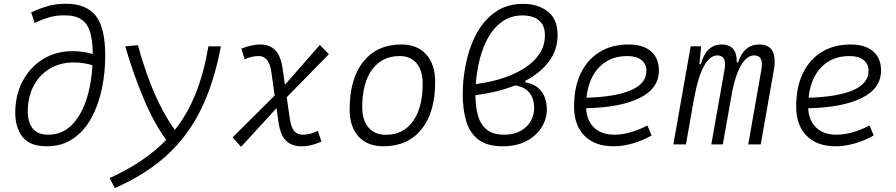

<svg xmlns="http://www.w3.org/2000/svg" viewBox="-20 -762 4728 1013"><path d="M226.6 9.8Q136.2 9.8 98.1 -40.5Q60.1 -90.8 60.5 -168.5Q61 -261.2 99.6 -334.2Q138.2 -407.2 206.3 -449.7Q274.4 -492.2 364.3 -492.2Q416 -492.2 469.2 -477.1Q468.8 -546.4 455.6 -591.6Q442.4 -636.7 410.2 -658.9Q377.9 -681.2 319.3 -681.2Q275.4 -681.2 237.3 -669.9Q199.2 -658.7 163.1 -640.6L144.5 -696.3Q182.6 -714.8 227.3 -728.5Q272 -742.2 328.1 -742.2Q434.6 -742.2 484.9 -679.4Q535.2 -616.7 535.2 -467.3Q535.2 -377.4 517.1 -292.2Q499 -207 461.7 -138.9Q424.3 -70.8 365.7 -30.5Q307.1 9.8 226.6 9.8ZM467.8 -418Q418 -432.6 370.6 -432.6Q295.9 -432.6 241.2 -398.9Q186.5 -365.2 156.7 -307.4Q127 -249.5 126.5 -176.3Q126.5 -116.7 152.6 -84Q178.7 -51.3 234.9 -51.3Q306.6 -51.3 356.7 -100.6Q406.7 -149.9 434.6 -233.2Q462.4 -316.4 467.8 -418Z M585.9 230.5 558.6 177.7Q650.9 135.3 724.9 85.7Q798.8 36.1 856.9 -23.9Q793 -111.8 739.5 -237.8Q686 -363.8 640.6 -517.6L707.5 -523.9Q787.6 -232.4 902.8 -76.7Q970.2 -162.1 1013.2 -270.5Q1056.2 -378.9 1079.6 -517.6H1145.5Q1109.4 -325.2 1039.8 -183.8Q970.2 -42.5 859.1 58.3Q748 159.2 585.9 230.5Z M1252 12.7 1207 -37.1 1429.2 -257.8 1411.6 -382.8Q1405.3 -426.8 1388.4 -446.5Q1371.6 -466.3 1344.7 -466.3Q1308.1 -466.3 1270.5 -449.2L1253.4 -505.9Q1311 -527.3 1352.5 -527.3Q1403.3 -527.3 1432.9 -496.6Q1462.4 -465.8 1471.7 -396L1483.4 -314.9L1667.5 -524.9L1715.3 -476.1L1492.7 -249L1509.3 -134.8Q1515.6 -90.8 1532 -71Q1548.3 -51.3 1577.6 -51.3Q1598.1 -51.3 1617.2 -56.4Q1636.2 -61.5 1657.2 -71.8L1675.8 -15.1Q1647.9 -2.4 1623 3.7Q1598.1 9.8 1570.3 9.8Q1517.6 9.8 1487.8 -21Q1458 -51.8 1448.7 -121.6L1439 -191.4Z M2002.9 9.8Q1918.9 9.8 1871.8 -41.5Q1824.7 -92.8 1824.7 -184.1Q1824.7 -346.2 1897 -436.8Q1969.2 -527.3 2097.7 -527.3Q2181.6 -527.3 2228.8 -474.9Q2275.9 -422.4 2275.9 -328.6Q2275.9 -168.9 2203.6 -79.6Q2131.3 9.8 2002.9 9.8ZM2015.6 -50.8Q2107.4 -50.8 2158.7 -122.1Q2210 -193.4 2210 -320.3Q2210 -389.2 2178.2 -427.7Q2146.5 -466.3 2088.9 -466.3Q1996.1 -466.3 1943.6 -395.3Q1891.1 -324.2 1891.1 -197.3Q1891.1 -128.4 1923.8 -89.6Q1956.5 -50.8 2015.6 -50.8Z M2752.4 -335.9V-327.6Q2798.3 -318.8 2822.8 -295.4Q2847.2 -272 2856.2 -242.9Q2865.2 -213.9 2865.2 -186.5Q2865.2 -133.8 2836.9 -89.1Q2808.6 -44.4 2756.6 -17.3Q2704.6 9.8 2632.8 9.8Q2547.9 9.8 2502.2 -26.9Q2456.5 -63.5 2439 -125.5Q2421.4 -187.5 2421.4 -263.2Q2421.4 -305.7 2425.3 -343Q2429.2 -380.4 2436.5 -417Q2453.1 -505.9 2491.5 -579.6Q2529.8 -653.3 2591.8 -697.5Q2653.8 -741.7 2740.2 -741.7Q2817.9 -741.7 2869.9 -701.7Q2921.9 -661.6 2921.9 -577.1Q2921.9 -500 2877.4 -439.2Q2833 -378.4 2752.4 -335.9ZM2490.2 -317.9Q2599.6 -333 2681.6 -368.2Q2763.7 -403.3 2809.3 -455.8Q2855 -508.3 2855 -575.2Q2855 -617.2 2837.4 -639.9Q2819.8 -662.6 2793 -671.6Q2766.1 -680.7 2737.8 -680.7Q2673.8 -680.7 2626.5 -645.8Q2579.1 -610.8 2548.3 -550.3Q2517.6 -489.7 2502.4 -411.6Q2493.7 -366.7 2490.2 -317.9ZM2698.2 -311.5Q2607.4 -275.4 2488.3 -259.8Q2488.8 -197.3 2502.4 -150.4Q2516.1 -103.5 2549.1 -77.4Q2582 -51.3 2640.1 -51.3Q2689.9 -51.3 2725.3 -70.6Q2760.7 -89.8 2779.5 -121.8Q2798.3 -153.8 2798.3 -191.9Q2798.3 -216.8 2790.3 -241.7Q2782.2 -266.6 2760.7 -285.4Q2739.3 -304.2 2698.2 -311.5Z M3221.7 -51.3Q3261.7 -51.3 3307.4 -64.2Q3353 -77.1 3395.5 -100.1L3418 -47.4Q3371.6 -20.5 3318.6 -5.4Q3265.6 9.8 3217.3 9.8Q3118.7 9.8 3063.7 -45.7Q3008.8 -101.1 3008.8 -199.7Q3008.8 -301.3 3043.7 -374.5Q3078.6 -447.8 3143.3 -487.5Q3208 -527.3 3297.4 -527.3Q3372.6 -527.3 3414.6 -491.2Q3456.5 -455.1 3456.5 -390.6Q3456.5 -295.4 3355 -245.1Q3253.4 -194.8 3072.3 -190.9Q3075.7 -125 3115 -88.1Q3154.3 -51.3 3221.7 -51.3ZM3074.2 -246.6Q3226.1 -250.5 3308.3 -285.9Q3390.6 -321.3 3390.6 -387.7Q3390.6 -424.3 3364.3 -445.3Q3337.9 -466.3 3290 -466.3Q3198.7 -466.3 3141.8 -408Q3085 -349.6 3074.2 -246.6Z M3679.2 -517.6 3670.4 -422.9H3677.2Q3706.1 -527.3 3786.6 -527.3Q3869.6 -527.3 3867.2 -432.6H3874Q3904.8 -527.3 3986.3 -527.3Q4086.4 -527.3 4062.5 -390.6L3993.7 0H3927.7L3997.1 -394.5Q4010.3 -469.7 3960 -469.7Q3921.9 -469.7 3892.3 -421.9Q3862.8 -374 3843.8 -282.7L3793.5 0H3732.9L3802.7 -394.5Q3815.9 -469.7 3765.1 -469.7Q3724.1 -469.7 3693.1 -411.6Q3662.1 -353.5 3642.1 -242.7V-244.1L3599.1 0H3532.7L3624 -517.6Z M4393.6 -51.3Q4433.6 -51.3 4479.2 -64.2Q4524.9 -77.1 4567.4 -100.1L4589.8 -47.4Q4543.5 -20.5 4490.5 -5.4Q4437.5 9.8 4389.2 9.8Q4290.5 9.8 4235.6 -45.7Q4180.7 -101.1 4180.7 -199.7Q4180.7 -301.3 4215.6 -374.5Q4250.5 -447.8 4315.2 -487.5Q4379.9 -527.3 4469.2 -527.3Q4544.4 -527.3 4586.4 -491.2Q4628.4 -455.1 4628.4 -390.6Q4628.4 -295.4 4526.9 -245.1Q4425.3 -194.8 4244.1 -190.9Q4247.6 -125 4286.9 -88.1Q4326.2 -51.3 4393.6 -51.3ZM4246.1 -246.6Q4397.9 -250.5 4480.2 -285.9Q4562.5 -321.3 4562.5 -387.7Q4562.5 -424.3 4536.1 -445.3Q4509.8 -466.3 4461.9 -466.3Q4370.6 -466.3 4313.7 -408Q4256.8 -349.6 4246.1 -246.6Z"/></svg>

Font: Cascadia Code Light
Style: Italic
Weight: 300
Italic angle: -10°
Monospace: yes
Designer: Aaron Bell
Foundry: Saja Typeworks
Version: Version 2404.023; ttfautohint (v1.8.4)